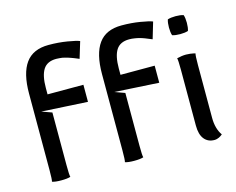

<svg xmlns="http://www.w3.org/2000/svg" viewBox="-88 -735 1068 869"><g transform="rotate(-15 446.0 -300.0)"><path d="M753.9 -502.9Q749 -517.6 749 -540Q749 -562.5 753.9 -577.1Q768.6 -582 791 -582Q813.5 -582 828.1 -577.1Q833 -562.5 833 -540Q833 -517.6 828.1 -502.9Q813.5 -498 791 -498Q768.6 -498 753.9 -502.9ZM835 -396Q832 -387.2 832 -341.8V-94.2Q832 -43.9 855 -11.2L852.1 -8.8Q849.1 -6.8 846.2 -4.6Q843.3 -2.4 838.6 -0.2Q834 2 828.4 3.4Q822.8 4.9 816.9 4.9Q786.6 4.9 769.3 -16.6Q752 -38.1 752 -80.1V-341.8Q752 -387.2 749 -396Q772.5 -401.9 792 -401.9Q801.3 -401.9 811.5 -400.6Q821.8 -399.4 827.6 -397.9Q833.5 -396.5 835 -396ZM401.9 -58.1V-415Q401.9 -509.8 436.3 -557.4Q470.7 -605 543.9 -605Q590.3 -605 631.3 -598.1Q672.4 -591.3 687 -585L664.1 -507.8Q662.6 -508.3 653.6 -512Q644.5 -515.6 642.3 -516.6Q640.1 -517.6 632.1 -520.8Q624 -523.9 620.6 -524.9Q617.2 -525.9 610.1 -528.1Q603 -530.3 598.1 -531Q593.3 -531.7 586.7 -533Q580.1 -534.2 573.7 -534.7Q567.4 -535.2 561 -535.2Q518.6 -535.2 500.2 -506.6Q481.9 -478 481.9 -419.9V-390.1H642.1V-310.1Q607.4 -312 538.3 -316.2Q469.2 -320.3 434.6 -322.3L481.9 -305.2V-58.1Q481.9 -11.7 484.9 -2.9Q470.2 2 441.9 2Q413.6 2 398.9 -2.9Q401.9 -11.7 401.9 -58.1ZM60.1 -58.1V-415Q60.1 -509.8 94.5 -557.4Q128.9 -605 202.1 -605Q248.5 -605 289.6 -598.1Q330.6 -591.3 345.2 -585L321.8 -507.8Q320.3 -508.3 310.1 -512.7Q299.8 -517.1 297.6 -517.8Q295.4 -518.6 286.1 -522Q276.9 -525.4 273.2 -526.4Q269.5 -527.3 261.2 -529.8Q252.9 -532.2 247.3 -533Q241.7 -533.7 234.1 -534.4Q226.6 -535.2 219.2 -535.2Q176.8 -535.2 158.4 -506.6Q140.1 -478 140.1 -419.9V-390.1H308.1V-310.1Q273.4 -312 200.2 -316.2Q127 -320.3 92.3 -322.3L140.1 -305.2V-58.1Q140.1 -11.7 143.1 -2.9Q128.4 2 100.1 2Q71.8 2 57.1 -2.9Q60.1 -11.7 60.1 -58.1Z"/></g></svg>

Font: Nikodecs
Style: Medium
Weight: 500
Version: Version 0.29